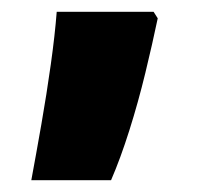

<svg xmlns="http://www.w3.org/2000/svg" viewBox="-20 -232 345 325"><path d="M240 -212 247 -201Q238 -158 226 -108.5Q214 -59 199 -11.5Q184 36 168 73H33Q41 30 50 -21.5Q59 -73 66 -123Q73 -173 76 -212Z"/></svg>

Font: Noto Sans Malayalam UI SemiCondensed Black
Style: Regular
Weight: 900
Width: 4
Designer: Jelle Bosma - Monotype Design Team
Foundry: Monotype Imaging Inc.
Version: Version 2.104; ttfautohint (v1.8.4.7-5d5b)